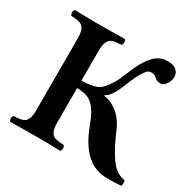

<svg xmlns="http://www.w3.org/2000/svg" viewBox="-148 -811 971 966"><g transform="rotate(30 337.5 -327.5)"><path d="M232.9 -314V-122.1Q232.9 -101.1 234.6 -86.7Q236.3 -72.3 241.5 -62.5Q246.6 -52.7 252 -47.1Q257.3 -41.5 268.6 -38.3Q279.8 -35.2 289.6 -34.2Q299.3 -33.2 316.9 -32.2Q323.2 -27.8 323.2 -15.1Q323.2 -2.4 316.9 2Q234.9 0 172.9 0Q108.9 0 26.9 2Q20.5 -2.4 20.5 -15.1Q20.5 -27.8 26.9 -32.2Q44.4 -33.2 54.2 -34.2Q64 -35.2 75.2 -38.3Q86.4 -41.5 91.8 -47.1Q97.2 -52.7 102.3 -62.5Q107.4 -72.3 109.1 -86.7Q110.8 -101.1 110.8 -122.1V-522.9Q110.8 -543.9 109.1 -558.3Q107.4 -572.8 102.3 -582.8Q97.2 -592.8 91.6 -598.4Q85.9 -604 75 -607.4Q64 -610.8 54.2 -611.8Q44.4 -612.8 26.9 -613.8Q20.5 -618.2 20.5 -630.9Q20.5 -643.6 26.9 -647.9Q110.8 -646 172.9 -646Q234.9 -646 316.9 -647.9Q323.2 -643.6 323.2 -630.9Q323.2 -618.2 316.9 -613.8Q299.3 -612.8 289.6 -611.8Q279.8 -610.8 268.8 -607.4Q257.8 -604 252.2 -598.4Q246.6 -592.8 241.5 -582.8Q236.3 -572.8 234.6 -558.3Q232.9 -543.9 232.9 -522.9V-356.9Q288.6 -357.9 318.4 -370.1Q348.1 -382.3 371.1 -420.9Q382.3 -434.6 393.1 -457.3Q403.8 -480 415.8 -509.8Q427.7 -539.6 435.1 -554.2Q446.8 -577.1 457.5 -593.5Q468.3 -609.9 483.6 -626Q499 -642.1 518.8 -650.6Q538.6 -659.2 562 -659.2Q596.2 -659.2 612.5 -643.6Q628.9 -627.9 628.9 -607.9Q628.9 -583 614.5 -563Q600.1 -543 585 -543Q561.5 -543 549.8 -556.2Q537.1 -568.8 519 -568.8Q507.8 -568.8 500.2 -564.2Q492.7 -559.6 481 -543Q461.9 -515.1 438 -455.1Q403.3 -364.3 371.1 -353V-348.1Q410.6 -344.2 448.5 -314.2Q486.3 -284.2 507.8 -234.9Q527.3 -189 543.7 -157Q560.1 -125 580.1 -95.7Q600.1 -66.4 622.6 -50.5Q645 -34.7 669.9 -32.2Q674.3 -27.3 674.3 -15.6Q674.3 -3.9 669.9 1Q644.5 3.9 588.9 3.9Q455.1 3.9 387.2 -170.9Q370.6 -213.9 358.6 -237.5Q346.7 -261.2 329.1 -279.8Q311.5 -298.3 289.1 -305.7Q266.6 -313 232.9 -314Z"/></g></svg>

Font: Common Serif SemiBold
Style: Regular
Weight: 600
Designer: Philipp H. Poll, Khaled Hosny
Foundry: Stefan Peev, Context Ltd.
Version: Version 1.026